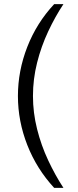

<svg xmlns="http://www.w3.org/2000/svg" viewBox="-20 -755 377 932"><path d="M243 157Q158 65 112.5 -51Q67 -167 67 -289Q67 -411 112.5 -527.5Q158 -644 243 -735H288Q248 -675 214 -602.5Q180 -530 160 -450.5Q140 -371 140 -289Q140 -208 160 -128.5Q180 -49 214 23.5Q248 96 288 157Z"/></svg>

Font: Archivo SemiCondensed Light
Style: Regular
Weight: 300
Width: 4
Designer: Hector Gatti
Foundry: Omnibus-Type
Version: Version 2.001